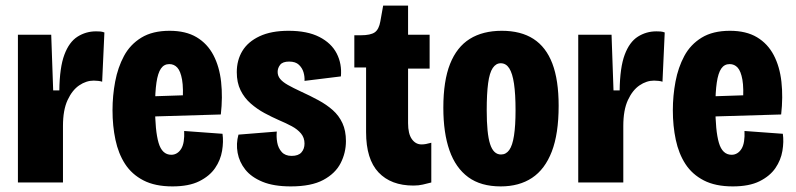

<svg xmlns="http://www.w3.org/2000/svg" viewBox="-20 -652 2843 686"><path d="M44 0V-288V-528H163L170 -329H192Q193 -411 210 -456.5Q227 -502 257 -521Q287 -540 323 -540Q331 -540 338 -539.5Q345 -539 353 -536L345 -360Q340 -362 331 -363Q322 -364 315 -364Q288 -364 263 -347Q238 -330 221.5 -294.5Q205 -259 205 -202V0Z M596 14Q534 14 492.5 -7.5Q451 -29 427 -66Q403 -103 392.5 -152.5Q382 -202 382 -258Q382 -310 391.5 -360.5Q401 -411 423 -452Q445 -493 485 -517.5Q525 -542 586 -542Q644 -542 682.5 -519Q721 -496 742.5 -455Q764 -414 770 -359.5Q776 -305 769 -243L499 -235V-307L649 -312L632 -280Q636 -337 630.5 -367.5Q625 -398 613.5 -410.5Q602 -423 585 -423Q566 -423 555 -407Q544 -391 539 -357Q534 -323 534 -271Q534 -185 546.5 -142Q559 -99 592 -99Q603 -99 612 -104.5Q621 -110 627.5 -120.5Q634 -131 636.5 -147.5Q639 -164 638 -184L775 -174Q779 -146 773.5 -113Q768 -80 748.5 -51.5Q729 -23 692 -4.5Q655 14 596 14Z M1019 14Q958 14 918 -2.5Q878 -19 856.5 -46Q835 -73 829 -106Q823 -139 832 -171L969 -182Q967 -163 970.5 -143Q974 -123 986.5 -109Q999 -95 1022 -95Q1046 -95 1057 -107.5Q1068 -120 1068 -139Q1068 -160 1055.5 -175Q1043 -190 1022.5 -201Q1002 -212 976 -223Q951 -234 925 -248Q899 -262 876 -282Q853 -302 839.5 -329.5Q826 -357 826 -394Q826 -437 846 -470Q866 -503 907.5 -522.5Q949 -542 1011 -542Q1078 -542 1121 -520Q1164 -498 1183 -461Q1202 -424 1198 -379L1068 -363Q1069 -378 1064.5 -393.5Q1060 -409 1048 -420.5Q1036 -432 1013 -432Q990 -432 981 -420.5Q972 -409 972 -395Q972 -381 981 -370Q990 -359 1008.5 -348.5Q1027 -338 1055 -325Q1088 -310 1117.5 -294Q1147 -278 1169 -258.5Q1191 -239 1203.5 -212Q1216 -185 1216 -148Q1216 -106 1197 -69Q1178 -32 1135 -9Q1092 14 1019 14Z M1457 11Q1377 11 1332.5 -36Q1288 -83 1288 -180V-411H1246V-526H1269Q1304 -526 1319 -536.5Q1334 -547 1339 -576L1349 -632H1438V-528H1515V-407H1438V-212Q1438 -174 1451.5 -155Q1465 -136 1486 -136Q1494 -136 1502 -137.5Q1510 -139 1521 -142V0Q1505 4 1490.5 7.5Q1476 11 1457 11Z M1769 14Q1698 14 1653 -19Q1608 -52 1586 -114.5Q1564 -177 1564 -267Q1564 -363 1588 -423.5Q1612 -484 1658.5 -513Q1705 -542 1773 -542Q1841 -542 1886 -513Q1931 -484 1953.5 -425Q1976 -366 1976 -274Q1976 -174 1951.5 -110.5Q1927 -47 1881 -16.5Q1835 14 1769 14ZM1770 -100Q1788 -100 1799.5 -116Q1811 -132 1816.5 -167.5Q1822 -203 1822 -258Q1822 -316 1816.5 -353Q1811 -390 1799.5 -408Q1788 -426 1769 -426Q1752 -426 1740.5 -409Q1729 -392 1724 -354.5Q1719 -317 1719 -258Q1719 -175 1731 -137.5Q1743 -100 1770 -100Z M2046 0V-288V-528H2165L2172 -329H2194Q2195 -411 2212 -456.5Q2229 -502 2259 -521Q2289 -540 2325 -540Q2333 -540 2340 -539.5Q2347 -539 2355 -536L2347 -360Q2342 -362 2333 -363Q2324 -364 2317 -364Q2290 -364 2265 -347Q2240 -330 2223.5 -294.5Q2207 -259 2207 -202V0Z M2598 14Q2536 14 2494.5 -7.5Q2453 -29 2429 -66Q2405 -103 2394.5 -152.5Q2384 -202 2384 -258Q2384 -310 2393.5 -360.5Q2403 -411 2425 -452Q2447 -493 2487 -517.5Q2527 -542 2588 -542Q2646 -542 2684.5 -519Q2723 -496 2744.5 -455Q2766 -414 2772 -359.5Q2778 -305 2771 -243L2501 -235V-307L2651 -312L2634 -280Q2638 -337 2632.5 -367.5Q2627 -398 2615.5 -410.5Q2604 -423 2587 -423Q2568 -423 2557 -407Q2546 -391 2541 -357Q2536 -323 2536 -271Q2536 -185 2548.5 -142Q2561 -99 2594 -99Q2605 -99 2614 -104.5Q2623 -110 2629.5 -120.5Q2636 -131 2638.5 -147.5Q2641 -164 2640 -184L2777 -174Q2781 -146 2775.5 -113Q2770 -80 2750.5 -51.5Q2731 -23 2694 -4.5Q2657 14 2598 14Z"/></svg>

Font: Bricolage Grotesque 24pt Condensed ExtraBold
Style: Regular
Weight: 800
Width: 3
Designer: Mathieu Triay
Foundry: Atelier Triay
Version: Version 1.001;gftools[0.9.33.dev8+g029e19f]